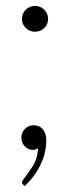

<svg xmlns="http://www.w3.org/2000/svg" viewBox="-20 -502 233 647"><path d="M98 -395Q80 -395 67 -407.5Q54 -420 54 -438Q54 -457 67 -469.5Q80 -482 98 -482Q116 -482 129 -469.5Q142 -457 142 -438Q142 -420 129 -407.5Q116 -395 98 -395ZM63 125 57 119Q55 117 54.5 115.5Q54 114 54 112Q54 109 58 104Q74 83 90.5 57.5Q107 32 108 -4Q106 -1 101.5 1Q97 3 91 3Q75 3 63.5 -9Q52 -21 52 -39Q52 -55 64 -67.5Q76 -80 93 -80Q113 -80 124.5 -66Q136 -52 136 -29Q136 13 116 54Q96 95 63 125Z"/></svg>

Font: Aleo ExtraLight
Style: Regular
Weight: 250
Designer: Alessio Laiso
Foundry: Alessio Laiso
Version: Version 2.001;gftools[0.9.29]